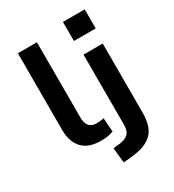

<svg xmlns="http://www.w3.org/2000/svg" viewBox="-217 -854 1058 1169"><g transform="rotate(-30 312.0 -270.0)"><path d="M250 10Q165 10 121.5 -36Q78 -82 78 -167V-705H212V-177Q212 -151 219.5 -132.5Q227 -114 242 -105Q257 -96 279 -96Q293 -96 305.5 -97Q318 -98 332 -102L339 -4Q317 4 297 7Q277 10 250 10ZM411 -599V-733H564V-599ZM304 193 293 87 341 82Q379 77 399.5 58Q420 39 420 -6V-498H555V-12Q555 35 544.5 70.5Q534 106 511 130Q488 154 450 168.5Q412 183 356 188Z"/></g></svg>

Font: Nunito Sans 8pt
Style: Bold
Weight: 700
Version: Version 3.101;gftools[0.9.27]